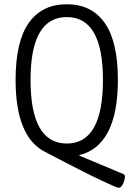

<svg xmlns="http://www.w3.org/2000/svg" viewBox="-20 -726 624 899"><path d="M535 153Q529 153 506 142.5Q483 132 448.5 116Q414 100 376 80.5Q338 61 301.5 42.5Q265 24 236.5 9Q208 -6 195 -13Q126 -45 89.5 -129.5Q53 -214 53 -352Q53 -531 114.5 -618.5Q176 -706 293 -706Q409 -706 470.5 -618.5Q532 -531 532 -352Q532 -197 486 -109Q440 -21 352 0V3L553 87Q565 91 565 101Q565 108 561.5 120.5Q558 133 551.5 143Q545 153 535 153ZM293 -54Q462 -54 462 -352Q462 -646 293 -646Q123 -646 123 -352Q123 -54 293 -54Z"/></svg>

Font: Asap Condensed Light
Style: Regular
Weight: 300
Width: 3
Designer: Pablo Cosgaya
Foundry: Omnibus-Type
Version: Version 3.001; ttfautohint (v1.8.4.7-5d5b)